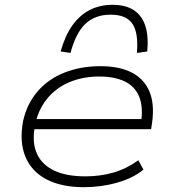

<svg xmlns="http://www.w3.org/2000/svg" viewBox="-20 -770 715 798"><path d="M328 8Q235 8 172.5 -25Q110 -58 85 -120Q60 -182 76 -267Q92 -339 136.5 -390.5Q181 -442 248.5 -468.5Q316 -495 397 -495Q476 -495 527.5 -468.5Q579 -442 601 -390Q623 -338 612 -259L608 -233H102L108 -275H592L566 -259Q576 -325 558.5 -368Q541 -411 498.5 -431.5Q456 -452 392 -452Q324 -452 267.5 -428Q211 -404 174 -357.5Q137 -311 125 -246L124 -241Q113 -174 134.5 -129Q156 -84 206.5 -60.5Q257 -37 335 -37Q396 -37 450.5 -52.5Q505 -68 555 -104L576 -65Q534 -30 467.5 -11Q401 8 328 8ZM273 -550 232 -556Q250 -621 280.5 -664Q311 -707 353 -728.5Q395 -750 448 -750Q501 -750 535 -728.5Q569 -707 583.5 -664Q598 -621 592 -556L549 -550Q556 -633 530.5 -671Q505 -709 440 -709Q375 -709 335 -671Q295 -633 273 -550Z"/></svg>

Font: Nunito Sans 10pt Expanded ExtraLight
Style: Italic
Weight: 250
Width: 7
Italic angle: -9°
Designer: Vernon Adams
Foundry: Vernon Adams
Version: Version 3.101;gftools[0.9.27]